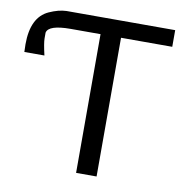

<svg xmlns="http://www.w3.org/2000/svg" viewBox="-133 -804 871 886"><g transform="rotate(10 302.5 -361.0)"><path d="M377 -647H617V-725H108Q71 -724 27 -704Q-52 -668 -52 -541Q-52 -524 -51 -505H43Q30 -561 30 -583V-610Q38 -647 141 -647H281V3H377Z"/></g></svg>

Font: Sawarabi Gothic
Style: Regular
Weight: 400
Designer: mshio (mshio@users.sourceforge.jp)
Version: Version 20141215